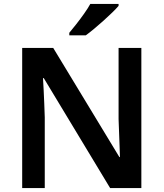

<svg xmlns="http://www.w3.org/2000/svg" viewBox="-20 -958 833 978"><path d="M700 0H541L203 -560H199Q201 -530 202.5 -497Q204 -464 205.5 -429.5Q207 -395 208 -360V0H93V-714H251L588 -158H591Q590 -184 589 -217Q588 -250 586.5 -284.5Q585 -319 584 -351V-714H700ZM584 -928Q572 -914 551.5 -894Q531 -874 506.5 -852Q482 -830 458.5 -810.5Q435 -791 417 -778H333V-791Q349 -810 369 -835.5Q389 -861 408.5 -888.5Q428 -916 440 -938H584Z"/></svg>

Font: Noto Sans Cham SemiBold
Style: Regular
Weight: 600
Version: Version 2.002